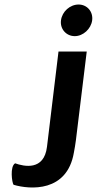

<svg xmlns="http://www.w3.org/2000/svg" viewBox="-20 -712 429 850"><path d="M40 106C114 128 277 139 307 -36C310 -54 314 -72 316 -91L364 -484H239L188 -62C175 45 86 25 47 11C23 25 33 97 40 106ZM250 -622C245 -584 273 -552 311 -552C348 -552 383 -584 388 -622C393 -661 365 -692 328 -692C290 -692 255 -661 250 -622Z"/></svg>

Font: Bluebird
Style: NrwObl
Weight: 400
Designer: Jasper
Foundry: Cannot Into Space Fonts
Version: Version 0.98